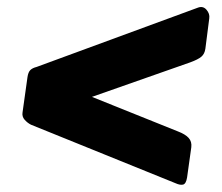

<svg xmlns="http://www.w3.org/2000/svg" viewBox="-20 -624 629 545"><path d="M511 -120Q508 -102 499.5 -100Q491 -98 478 -104L68 -270Q58 -275 50 -284Q42 -293 44 -305L58 -405Q60 -419 66 -425Q72 -431 84 -434L541 -602Q556 -608 566 -596.5Q576 -585 574 -572L563 -486Q561 -471 551.5 -463Q542 -455 520 -447L241 -349L485 -251Q506 -243 515.5 -232.5Q525 -222 523 -206Z"/></svg>

Font: Libre Franklin ExtraBold
Style: Italic
Weight: 800
Italic angle: -8°
Designer: Pablo Impallari, Rodrigo Fuenzalida, Nhung Nguyen
Foundry: Impallari Type
Version: Version 3.000